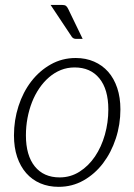

<svg xmlns="http://www.w3.org/2000/svg" viewBox="-20 -736 534 763"><path d="M217 -31Q260.5 -31 296.2 -53.8Q332 -76.5 357.5 -114.2Q383 -152 396.8 -200.8Q410.5 -249.5 410.5 -301Q410.5 -381 375 -424.5Q339.5 -468 276.5 -468Q247.5 -468 222 -457.8Q196.5 -447.5 175 -429Q153.5 -410.5 136.2 -385.2Q119 -360 107.2 -330Q95.5 -300 89.2 -266.5Q83 -233 83 -198Q83 -118.5 118.2 -74.8Q153.5 -31 217 -31ZM213 6.5Q173 6.5 140.2 -7.5Q107.5 -21.5 84.2 -48Q61 -74.5 48.2 -112.2Q35.5 -150 35.5 -198Q35.5 -258.5 53.5 -314.2Q71.5 -370 104.2 -412.5Q137 -455 182 -480.2Q227 -505.5 281 -505.5Q321 -505.5 353.8 -491.2Q386.5 -477 409.8 -450.8Q433 -424.5 445.8 -386.5Q458.5 -348.5 458.5 -301.5Q458.5 -241 440.2 -185.5Q422 -130 389.5 -87.2Q357 -44.5 312 -19Q267 6.5 213 6.5ZM225.5 -716.5Q237 -716.5 242 -712.8Q247 -709 251 -700.5L308.5 -581.5H282Q271.5 -581.5 265.5 -589.5L181 -716.5Z"/></svg>

Font: Lato TR Light
Style: Italic
Weight: 300
Italic angle: -12°
Designer: Lukasz Dziedzic
Foundry: Lukasz Dziedzic
Version: Version 1.104 2013